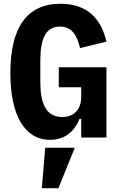

<svg xmlns="http://www.w3.org/2000/svg" viewBox="-20 -730 640 1019"><path d="M411 0H545V-373H292V-267H411V-216C411 -154 377 -109 310 -109C223 -109 194 -183 194 -296V-410C194 -522 222 -589 298 -589C367 -589 390 -534 405 -475L545 -509C517 -629 445 -710 301 -710C120 -710 35 -580 35 -343C35 -121 109 12 246 12C332 12 379 -41 402 -99H411ZM202 269H290L377 54H220Z"/></svg>

Font: IBM Plex Mono
Style: Bold
Weight: 700
Monospace: yes
Designer: Mike Abbink, Paul van der Laan, Pieter van Rosmalen
Foundry: Bold Monday
Version: Version 2.004